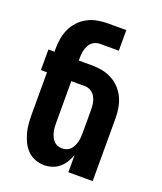

<svg xmlns="http://www.w3.org/2000/svg" viewBox="-138 -824 775 920"><g transform="rotate(20 250.0 -363.5)"><path d="M196 8Q173 8 150.5 -0.5Q128 -9 111.5 -25.5Q95 -42 84.5 -63.5Q74 -85 68 -107.5Q62 -130 60 -153.5Q58 -177 58 -200V-415H27V-520H58V-535Q58 -561 62.5 -587.5Q67 -614 78 -637.5Q89 -661 107 -680.5Q125 -700 148.5 -712.5Q172 -725 198 -730Q224 -735 250 -735H346V-630H250Q233 -630 218.5 -621.5Q204 -613 196 -598.5Q188 -584 185 -568Q182 -552 182 -535V-520H250Q276 -520 302 -515Q328 -510 351.5 -497.5Q375 -485 393 -465.5Q411 -446 422 -422.5Q433 -399 437.5 -372.5Q442 -346 442 -320V0H318V-88Q311 -68 300 -50Q289 -32 273 -18.5Q257 -5 237 1.5Q217 8 196 8ZM250 -97Q262 -97 273 -101Q284 -105 292 -113.5Q300 -122 305 -132.5Q310 -143 313 -154Q316 -165 317 -176.5Q318 -188 318 -200V-320Q318 -337 315 -353Q312 -369 304 -383.5Q296 -398 281.5 -406.5Q267 -415 250 -415H182V-200Q182 -188 183 -176.5Q184 -165 187 -154Q190 -143 195 -132.5Q200 -122 208 -113.5Q216 -105 227 -101Q238 -97 250 -97Z"/></g></svg>

Font: Iosevka Term Curly Extrabold
Style: Regular
Weight: 800
Designer: Belleve Invis
Foundry: Belleve Invis
Version: Version 32.3.0